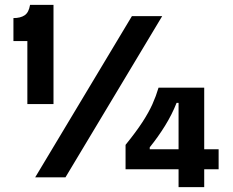

<svg xmlns="http://www.w3.org/2000/svg" viewBox="-20 -726 955 786"><path d="M92 -300V-558H35V-652Q64 -652 81 -663.5Q98 -675 103 -706H199V-300ZM124 0 520 -660H644L248 0ZM494 -33V-133Q537 -186 563 -226Q589 -266 604 -299.5Q619 -333 629 -367H816V-115H875V-33H816V40H711V-33ZM593 -115H711V-305H703Q684 -257 655.5 -211Q627 -165 593 -123Z"/></svg>

Font: Bricolage Grotesque 10pt SemiBold
Style: Regular
Weight: 600
Designer: Mathieu Triay
Foundry: Atelier Triay
Version: Version 1.000; ttfautohint (v1.8.4.7-5d5b);gftools[0.9.29]